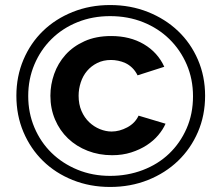

<svg xmlns="http://www.w3.org/2000/svg" viewBox="-20 -735 878 762"><path d="M417 7Q337 7 268.5 -20.5Q200 -48 150.5 -96.5Q101 -145 73 -211Q45 -277 45 -355Q45 -432 73 -498Q101 -564 150.5 -612Q200 -660 268.5 -687.5Q337 -715 417 -715Q498 -715 567 -687.5Q636 -660 686.5 -612Q737 -564 765.5 -498Q794 -432 794 -355Q794 -277 765.5 -211Q737 -145 686.5 -96.5Q636 -48 567 -20.5Q498 7 417 7ZM417 -37Q486 -37 546.5 -60Q607 -83 651 -125Q695 -167 720.5 -225Q746 -283 746 -353Q746 -421 721 -479Q696 -537 652 -580Q608 -623 548 -647Q488 -671 417 -671Q347 -671 287.5 -647Q228 -623 184.5 -580Q141 -537 116.5 -479Q92 -421 92 -354Q92 -287 116.5 -229Q141 -171 184.5 -128.5Q228 -86 287.5 -61.5Q347 -37 417 -37ZM425 -119Q373 -119 328 -136.5Q283 -154 250 -185.5Q217 -217 198.5 -260.5Q180 -304 180 -355Q180 -399 195 -441.5Q210 -484 240 -517.5Q270 -551 315.5 -571.5Q361 -592 421 -592Q496 -592 551 -559.5Q606 -527 632 -470L526 -436Q517 -454 504.5 -466Q492 -478 478 -484.5Q464 -491 449 -494Q434 -497 421 -497Q390 -497 366 -485Q342 -473 325.5 -453.5Q309 -434 300.5 -408Q292 -382 292 -355Q292 -321 303.5 -294.5Q315 -268 334 -250Q353 -232 376.5 -222.5Q400 -213 423 -213Q454 -213 485 -229.5Q516 -246 530 -276L637 -244Q627 -221 608 -198.5Q589 -176 562 -158.5Q535 -141 500.5 -130Q466 -119 425 -119Z"/></svg>

Font: Oxford Sans SemiBold
Style: Regular
Weight: 600
Designer: Matt McInerney, Pablo Impallari, Rodrigo Fuenzalida
Foundry: Matt McInerney, Pablo Impallari, Rodrigo Fuenzalida
Version: Version 3.000g; ttfautohint (v1.5) -l 8 -r 28 -G 28 -x 14 -D